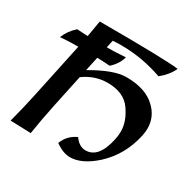

<svg xmlns="http://www.w3.org/2000/svg" viewBox="-152 -819 985 985"><g transform="rotate(30 341.0 -327.0)"><path d="M381.3 12.7Q339.8 12.7 293.5 -21Q313.5 -74.2 366.7 -98.1Q395 -57.6 433.1 -57.6Q510.7 -57.6 537.1 -184.1Q542.5 -208.5 542.5 -231.4Q542.5 -292 499 -353.5Q455.6 -415 359.9 -415Q284.2 -415 220.2 -368.2Q199.7 -272 179.4 -176Q159.2 -80.1 146 5.9L24.4 2Q47.4 -83 65.4 -168L135.3 -497.1Q153.3 -582 166.5 -667Q551.8 -667 633.8 -656.2Q614.7 -612.3 567.9 -574.2Q447.8 -616.7 323.2 -616.7Q298.3 -616.7 273.4 -614.7L230.5 -416Q354 -488.3 427.7 -488.3Q542.5 -488.3 602.1 -430.7Q653.3 -382.3 653.3 -314Q653.3 -293 648.4 -270Q621.1 -142.6 530.3 -58.6Q451.7 12.7 381.3 12.7ZM323.7 -495.6Q264.6 -500.5 175.3 -500.5Q85.9 -500.5 29.8 -495.6Q46.9 -540 85.9 -574.7Q147.5 -569.8 229 -569.8Q311 -569.8 374.5 -574.7Q362.8 -530.3 323.7 -495.6Z"/></g></svg>

Font: Balgruf
Style: Italic
Weight: 500
Italic angle: -12°
Designer: Paul James Miller
Foundry: High-Logic / Made with FontCreator
Version: Version 1.201;March 28, 2021;FontCreator 13.0.0.2683 64-bit